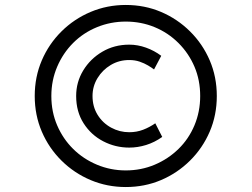

<svg xmlns="http://www.w3.org/2000/svg" viewBox="-20 -737 1014 774"><path d="M487 17Q412 17 345.5 -11Q279 -39 228 -89.5Q177 -140 148.5 -206.5Q120 -273 120 -350Q120 -427 148.5 -493.5Q177 -560 228 -610.5Q279 -661 345.5 -689Q412 -717 487 -717Q563 -717 629 -689Q695 -661 746 -610.5Q797 -560 825.5 -493.5Q854 -427 854 -350Q854 -273 825.5 -206.5Q797 -140 746 -89.5Q695 -39 629 -11Q563 17 487 17ZM501 -142Q445 -142 396 -167.5Q347 -193 317 -240Q287 -287 287 -350Q287 -406 315.5 -453Q344 -500 392.5 -528.5Q441 -557 501 -557Q535 -557 568.5 -545Q602 -533 630 -512L601 -457Q592 -464 577 -473Q562 -482 543 -488.5Q524 -495 501 -495Q460 -495 426.5 -475Q393 -455 373 -422Q353 -389 353 -350Q353 -307 373.5 -274Q394 -241 428 -222.5Q462 -204 501 -204Q531 -204 557 -214Q583 -224 606 -240L634 -185Q603 -163 569 -152.5Q535 -142 501 -142ZM487 -50Q549 -50 603.5 -73Q658 -96 699.5 -136.5Q741 -177 764 -232Q787 -287 787 -350Q787 -414 764 -468Q741 -522 699.5 -563.5Q658 -605 603.5 -627.5Q549 -650 487 -650Q426 -650 371 -627.5Q316 -605 275 -564Q234 -523 210.5 -468Q187 -413 187 -350Q187 -286 210.5 -231.5Q234 -177 275 -136.5Q316 -96 371 -73Q426 -50 487 -50Z"/></svg>

Font: Lexend Zetta Light
Style: Regular
Weight: 300
Designer: Bonnie Shaver-Troup, Thomas Jockin
Foundry: Lexend
Version: Version 1.007